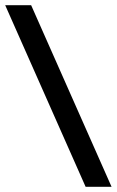

<svg xmlns="http://www.w3.org/2000/svg" viewBox="-20 -720 450 740"><path d="M310 0 0 -700H100L410 0Z"/></svg>

Font: Scada
Style: Regular
Weight: 400
Designer: Jovanny Lemonad
Foundry: Jovanny Lemonad
Version: Version 4.100;PS 004.100;hotconv 1.0.88;makeotf.lib2.5.64775